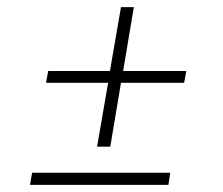

<svg xmlns="http://www.w3.org/2000/svg" viewBox="-20 -525 624 538"><path d="M502 -326 496 -293H319L289 -114H252L283 -293H109L115 -326H288L319 -505H355L325 -326ZM70 -41H457L452 -7H64Z"/></svg>

Font: Grenze ExtraLight
Style: Italic
Weight: 275
Italic angle: -10°
Designer: Renata Polastri
Foundry: Omnibus-Type
Version: Version 1.002; ttfautohint (v1.8)